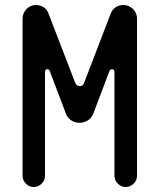

<svg xmlns="http://www.w3.org/2000/svg" viewBox="-20 -735 640 770"><path d="M484 15Q465.5 15 452.5 1.5Q439 -11.5 439 -30.5V-447Q439 -452 436 -455Q432 -457.5 428.5 -457.5Q423.5 -457.5 419.5 -451.5L353.5 -277.5Q346.5 -261.5 332 -252Q316.5 -242.5 299 -242.5Q282 -242.5 267 -251.5Q251.5 -261 245 -277.5L179 -451.5Q176 -457.5 170.5 -457.5Q160.5 -457.5 160.5 -447V-30.5Q160.5 -11.5 147 1.5Q133.5 15 115.5 15Q97 15 84 1.5Q70.5 -11.5 70.5 -30.5V-660.5Q70.5 -682 86.5 -699Q102.5 -715 124 -715Q140 -715 154.5 -706.5Q168 -697.5 174 -682L280 -407Q286 -389.5 299.5 -389.5Q308.5 -389.5 312 -394.5Q314 -397 315.8 -400.2Q317.5 -403.5 319 -407L424.5 -682Q431 -697.5 444.5 -706.5Q458.5 -715 474.5 -715Q496.5 -715 513.5 -699Q529.5 -682 529.5 -660.5V-30.5Q529.5 -11.5 516 1.5Q502 15 484 15Z"/></svg>

Font: Maple Mono SC NF
Style: Regular
Weight: 400
Designer: subframe7536
Version: Version 4.2; ttfautohint (v1.8.4.7-5d5b-dirty);Nerd Fonts 6.